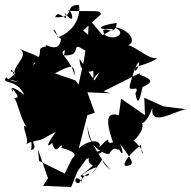

<svg xmlns="http://www.w3.org/2000/svg" viewBox="-20 -644 776 780"><path d="M470 -173C417 -193 404 -166 439 -66C395 -51 453 -116 372 -34C411 -62 361 -95 300 -41L335 -176L365 -186L335 -269L429 -265L400 -273L546 -346L549 -340C602 -320 602 -310 559 -290C542 -207 536 -234 530 -264C553 -307 497 -261 508 -300C544 -435 559 -388 531 -356C507 -378 582 -376 619 -409C581 -397 514 -478 473 -461C542 -447 526 -525 437 -535C506 -515 446 -471 404 -504C381 -556 452 -484 454 -551C378 -540 365 -522 441 -526L397 -501L341 -567L338 -503L318 -520L389 -585C392 -606 360 -596 256 -600C268 -617 294 -527 244 -591C261 -538 218 -614 204 -574C292 -569 236 -625 301 -624C308 -566 275 -515 215 -492C201 -544 180 -526 228 -485C218 -418 156 -477 167 -455C117 -449 168 -421 114 -396C137 -405 137 -389 67 -346C153 -375 82 -420 167 -359C153 -417 133 -415 62 -444C103 -414 19 -373 42 -332C33 -344 27 -376 24 -353C63 -352 28 -335 14 -322C90 -305 20 -310 5 -330C-16 -298 46 -329 79 -258C-9 -327 45 -243 30 -284C80 -228 24 -256 41 -241C54 -221 69 -138 98 -119C50 -165 103 -79 87 -59C73 -56 114 -61 182 -120C149 -95 175 -113 106 -107C63 -112 120 -95 106 -35C124 -37 122 -48 114 -69C175 -83 134 -73 208 -108C199 -100 151 -28 192 -63C209 -1 228 -76 233 -46C203 -44 316 -32 273 0L243 61L139 10L134 -38L175 80L155 111L269 116L296 50L331 2L362 -9L401 -30C397 -43 302 -5 357 29C273 102 323 47 311 95C289 58 273 102 301 100C347 27 361 83 313 68C329 51 409 10 350 63C432 -26 362 0 432 48C413 34 337 -66 336 -136C330 -41 420 -11 425 -20C451 -72 470 4 464 -73C440 -56 501 27 468 -60C512 3 537 27 491 30C482 30 479 4 553 -56C552 5 584 -21 518 -78C516 -55 578 -126 554 -148C550 -137 576 -141 599 -206C590 -125 690 -194 736 -200L644 -212L566 -247L569 -176L472 -243L460 -156ZM364 -317 303 -405C305 -331 358 -353 385 -368C314 -369 374 -400 356 -312C367 -348 420 -386 421 -312C433 -314 462 -287 501 -331L524 -333L417 -398L380 -343ZM287 -317 203 -346C258 -375 286 -390 283 -336C270 -406 206 -430 248 -441C252 -407 254 -496 240 -419C323 -415 257 -484 327 -438L320 -394L299 -300ZM263 -227 235 -115C300 -137 252 -174 262 -252C242 -243 232 -251 278 -191L253 -168L283 -191Z"/></svg>

Font: Hussar Lance
Style: Regular
Weight: 700
Foundry: Cannot Into Space Fonts, PlusOne Fonts
Version: Version 2.27